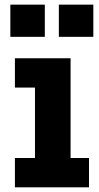

<svg xmlns="http://www.w3.org/2000/svg" viewBox="-20 -800 422 820"><path d="M281.4 -125.2H360.1V0H43.7V-125.2H129.4V-426H43.7V-551.2H281.4ZM24.2 -780.2H171.4V-642.7H24.2ZM231.4 -780.2H378.6V-642.7H231.4Z"/></svg>

Font: Hepta Slab ExtraLight
Style: Regular
Weight: 200
Designer: Michael LaGattuta
Foundry: Michael LaGattuta
Version: Version 1.100